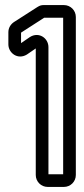

<svg xmlns="http://www.w3.org/2000/svg" viewBox="-20 -712 332 757"><path d="M279 -22V-645C279 -671 258 -692 232 -692H153C144 -692 138 -691 127 -684L35 -625C23 -617 13 -603 13 -585V-537C13 -503 50 -475 86 -497L121 -521V-22C121 4 142 25 168 25H232C258 25 279 4 279 -22ZM171 -25V-526C171 -562 133 -588 98 -566L63 -542V-583L64 -584L154 -642H229V-25Z"/></svg>

Font: DIN Rundschrift
Style: MittelKont
Weight: 400
Version: Version 1.027